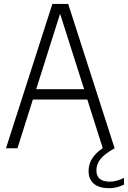

<svg xmlns="http://www.w3.org/2000/svg" viewBox="-20 -760 656 984"><path d="M615.5 152V186Q578.5 204.5 540 204.5Q488.5 204.5 461.2 181.8Q434 159 434 116.5Q434 82.5 451.2 54Q468.5 25.5 506.5 -1L427.5 -250H148.5L69.5 0H10.5L248.5 -740H329.5L567.5 0Q516 28.5 495 55.2Q474 82 474 113Q474 171 543 171Q575.5 171 615.5 152ZM165.5 -303H411L288 -689.5Z"/></svg>

Font: Encode Sans Condensed Light
Style: Regular
Weight: 300
Width: 3
Designer: Multiple Designers
Foundry: Impallari Type
Version: Version 2.000